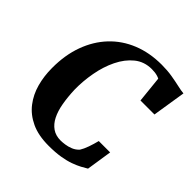

<svg xmlns="http://www.w3.org/2000/svg" viewBox="-200 -904 1063 1063"><g transform="rotate(45 332.0 -372.0)"><path d="M340.5 8.5Q260 8.5 204.5 -17.5Q149 -43.5 114.8 -88Q80.5 -132.5 65 -189.5Q49.5 -246.5 49.5 -309Q49 -410.5 78.8 -492Q108.5 -573.5 163.5 -631.8Q218.5 -690 295.2 -721Q372 -752 466.5 -752Q510.5 -752 548 -745.8Q585.5 -739.5 614.8 -732.8Q644 -726 663.5 -724.5L632.5 -528.5H523L507 -683.5Q499.5 -687.5 490.2 -690.2Q481 -693 469.8 -694.5Q458.5 -696 445 -696Q386 -696 343.5 -661.5Q301 -627 273.5 -570.5Q246 -514 233.8 -446.5Q221.5 -379 222.5 -314Q224.5 -257.5 232.8 -210.5Q241 -163.5 258 -129.8Q275 -96 301.8 -77.5Q328.5 -59 366.5 -59Q380.5 -59 400.5 -61.8Q420.5 -64.5 441.5 -73Q462.5 -81.5 478.5 -99Q484 -107.5 489.8 -120Q495.5 -132.5 500.8 -147.2Q506 -162 510.5 -177.2Q515 -192.5 518.5 -206.5H607.5L584.5 -56.5Q570 -47.5 549.5 -36.5Q529 -25.5 500.2 -15Q471.5 -4.5 432 2Q392.5 8.5 340.5 8.5Z"/></g></svg>

Font: Merriweather 36pt ExtraBold
Style: Italic
Weight: 800
Italic angle: -7.8°
Version: Version 2.101